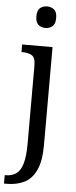

<svg xmlns="http://www.w3.org/2000/svg" viewBox="-74 -791 422 1063"><g transform="rotate(5 137.5 -259.0)"><path d="M144 -638Q121 -638 105 -651.5Q89 -665 89 -698Q89 -732 105 -745Q121 -758 144 -758Q166 -758 182.5 -745Q199 -732 199 -698Q199 -665 182.5 -651.5Q166 -638 144 -638ZM-9 240V193H-2Q31 193 54.5 176.5Q78 160 90 120Q102 80 102 9V-426Q102 -471 80.5 -482.5Q59 -494 28 -494H24V-536H193V8Q193 97 169 148Q145 199 103 219.5Q61 240 6 240Z"/></g></svg>

Font: Noto Serif SemiCondensed
Style: Regular
Weight: 400
Width: 4
Designer: Monotype Design Team
Foundry: Monotype Imaging Inc.
Version: Version 2.013